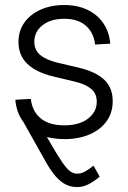

<svg xmlns="http://www.w3.org/2000/svg" viewBox="-20 -552 517 776"><path d="M103.5 -114.3Q151.4 -29.8 181.4 22.2Q211.4 74.2 230.2 101.8Q249 129.4 262.7 139.6Q276.4 149.9 291.5 149.9Q309.1 149.9 326.2 139.9Q343.3 129.9 357.9 117.7L382.8 161.6Q364.3 178.7 340.3 191.4Q316.4 204.1 292 204.1Q265.6 204.1 244.4 192.9Q223.1 181.6 204.6 160.2Q186 138.7 168.5 107.9L59.6 -85.4ZM240.2 10.3Q185.1 10.3 142.1 -7.8Q99.1 -25.9 72.8 -61.5Q46.4 -97.2 42 -148.9L104.5 -152.3Q110.4 -101.1 145 -73.2Q179.7 -45.4 239.3 -45.4Q300.3 -45.4 335.7 -72.5Q371.1 -99.6 371.1 -141.1Q371.1 -174.3 347.7 -193.4Q324.2 -212.4 282.2 -222.2L196.3 -242.7Q126.5 -259.3 90.6 -293.7Q54.7 -328.1 54.7 -382.3Q54.7 -426.8 78.1 -460.2Q101.6 -493.7 143.6 -512.7Q185.5 -531.7 239.7 -531.7Q292.5 -531.7 332.8 -512.7Q373 -493.7 397.2 -458.7Q421.4 -423.8 425.8 -375.5L364.3 -372.1Q359.4 -418.9 327.6 -447.5Q295.9 -476.1 239.7 -476.1Q185.1 -476.1 151.9 -450Q118.7 -423.8 118.7 -383.3Q118.7 -349.6 142.8 -329.6Q167 -309.6 211.9 -298.8L296.9 -278.8Q367.2 -262.2 401.4 -229.7Q435.5 -197.3 435.5 -143.1Q435.5 -96.2 410.6 -61.8Q385.7 -27.3 341.6 -8.5Q297.4 10.3 240.2 10.3Z"/></svg>

Font: Inter 28pt Light
Style: Regular
Weight: 300
Designer: Rasmus Andersson
Foundry: rsms
Version: Version 4.001;git-66647c0bb